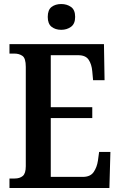

<svg xmlns="http://www.w3.org/2000/svg" viewBox="-20 -933 598 953"><path d="M27 0V-47H53Q78 -47 93 -59.5Q108 -72 108 -108V-601Q108 -644 91.5 -655.5Q75 -667 52 -667H27V-714H496L499 -535H442L438 -579Q435 -614 420 -636.5Q405 -659 368 -659H232V-401H438V-347H232V-55H391Q428 -55 444.5 -78.5Q461 -102 466 -135L472 -179H528L523 0ZM284 -785Q255 -785 236 -800Q217 -815 217 -849Q217 -884 236 -898.5Q255 -913 284 -913Q312 -913 332.5 -898.5Q353 -884 353 -849Q353 -815 332.5 -800Q312 -785 284 -785Z"/></svg>

Font: Noto Serif Khmer Condensed SemiBold
Style: Regular
Weight: 600
Width: 3
Designer: Danh Hong and the Monotype Design Team
Foundry: Monotype Imaging Inc.
Version: Version 2.004; ttfautohint (v1.8.4.7-5d5b)